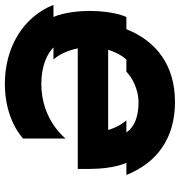

<svg xmlns="http://www.w3.org/2000/svg" viewBox="5 -745 740 790"><g transform="rotate(-90 375.0 -350.0)"><path d="M575 -500H525C525 -500 558 -467 571 -400H75V-350C75 -250 100 -200 100 -200H50C100 -75 200 0 350 0C500 0 600 -75 650 -200H700C700 -200 725 -250 725 -350C725 -450 700 -500 700 -500H750C700 -625 575 -700 425 -700C275 -700 200 -625 200 -625V-450C200 -450 275 -550 425 -550C500 -550 550 -525 575 -500ZM225 -200H275C275 -200 250 -225 235 -275H565C550 -225 525 -200 525 -200H475C450 -175 400 -150 350 -150C290 -150 247 -167 225 -200Z"/></g></svg>

Font: LS-VG5000 Bold Shifted
Style: Regular
Weight: 400
Designer: Justin Bihan, 2021
Foundry: Justin Bihan, 2021
Version: Version 1.000;Glyphs 3.1.2 (3151)